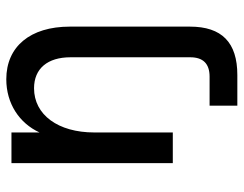

<svg xmlns="http://www.w3.org/2000/svg" viewBox="-100 -456 756 595"><g transform="rotate(-90 277.5 -158.0)"><path d="M248 200H343C444 200 493 152 493 53V-319C493 -442 431 -516 330 -516C255 -516 194 -476 165 -413V-500H70V0H165V-243C165 -356 220 -430 302 -430C363 -430 398 -388 398 -317V54C398 94 378 114 338 114H248Z"/></g></svg>

Font: Uncut Sans Medium
Style: Regular
Weight: 500
Designer: Kasper Nordkvist
Foundry: UNCUT.wtf
Version: Version 1.304;Glyphs 3.2 (3246)